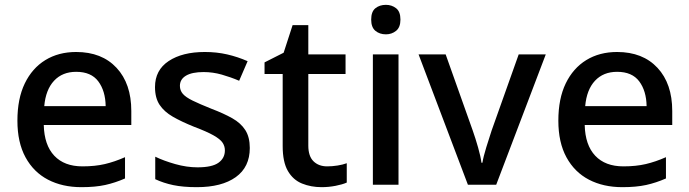

<svg xmlns="http://www.w3.org/2000/svg" viewBox="-20 -764 2849 794"><path d="M295 -549Q401 -549 462 -483.5Q523 -418 523 -305V-247H161Q163 -164 204.5 -120Q246 -76 321 -76Q373 -76 413.5 -85.5Q454 -95 497 -114V-26Q456 -8 415 1Q374 10 317 10Q238 10 178.5 -21Q119 -52 85.5 -113.5Q52 -175 52 -265Q52 -356 82.5 -419Q113 -482 167.5 -515.5Q222 -549 295 -549ZM295 -467Q238 -467 203.5 -430Q169 -393 163 -325H417Q416 -388 386.5 -427.5Q357 -467 295 -467Z M1013 -152Q1013 -73 955 -31.5Q897 10 794 10Q737 10 696.5 1.5Q656 -7 622 -23V-116Q657 -99 704.5 -85.5Q752 -72 797 -72Q857 -72 883.5 -91Q910 -110 910 -142Q910 -160 900 -174.5Q890 -189 862.5 -204.5Q835 -220 782 -240Q730 -261 694.5 -281.5Q659 -302 640 -330.5Q621 -359 621 -404Q621 -474 677.5 -511.5Q734 -549 827 -549Q876 -549 919.5 -539Q963 -529 1004 -511L969 -430Q934 -445 897 -455.5Q860 -466 822 -466Q774 -466 749 -451Q724 -436 724 -409Q724 -390 736 -376Q748 -362 776.5 -348Q805 -334 855 -314Q905 -295 940.5 -275Q976 -255 994.5 -226Q1013 -197 1013 -152Z M1333 -76Q1354 -76 1376 -79.5Q1398 -83 1414 -89V-9Q1396 -1 1367.5 4.5Q1339 10 1310 10Q1266 10 1229 -5Q1192 -20 1170.5 -57Q1149 -94 1149 -160V-458H1074V-506L1153 -546L1190 -660H1255V-539H1409V-458H1255V-162Q1255 -118 1276.5 -97Q1298 -76 1333 -76Z M1576 -744Q1600 -744 1618 -730Q1636 -716 1636 -683Q1636 -651 1618 -636.5Q1600 -622 1576 -622Q1550 -622 1532.5 -636.5Q1515 -651 1515 -683Q1515 -716 1532.5 -730Q1550 -744 1576 -744ZM1628 -539V0H1522V-539Z M1915 0 1711 -539H1823L1935 -224Q1946 -193 1957 -154.5Q1968 -116 1971 -91H1975Q1979 -116 1991 -155Q2003 -194 2013 -224L2125 -539H2237L2032 0Z M2532 -549Q2638 -549 2699 -483.5Q2760 -418 2760 -305V-247H2398Q2400 -164 2441.5 -120Q2483 -76 2558 -76Q2610 -76 2650.5 -85.5Q2691 -95 2734 -114V-26Q2693 -8 2652 1Q2611 10 2554 10Q2475 10 2415.5 -21Q2356 -52 2322.5 -113.5Q2289 -175 2289 -265Q2289 -356 2319.5 -419Q2350 -482 2404.5 -515.5Q2459 -549 2532 -549ZM2532 -467Q2475 -467 2440.5 -430Q2406 -393 2400 -325H2654Q2653 -388 2623.5 -427.5Q2594 -467 2532 -467Z"/></svg>

Font: Noto Sans Kannada Medium
Style: Regular
Weight: 500
Designer: Jelle Bosma - Monotype Design Team
Foundry: Monotype Imaging Inc.
Version: Version 2.005; ttfautohint (v1.8.4.7-5d5b)